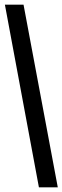

<svg xmlns="http://www.w3.org/2000/svg" viewBox="-20 -755 268 824"><path d="M147 49 1 -735H81L228 49Z"/></svg>

Font: Archivo Narrow SemiBold
Style: Regular
Weight: 600
Designer: Hector Gatti
Foundry: Omnibus-Type
Version: Version 3.002